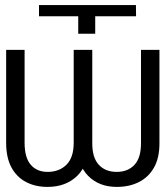

<svg xmlns="http://www.w3.org/2000/svg" viewBox="-20 -732 665 762"><path d="M290.5 -667.5H134.8V-711.9H519.5L520 -667.5H357.9V-598.1H290.5ZM272.5 -534.2H332.5V-165.5Q332 -78.1 286.6 -34.2Q241.2 9.8 168.5 9.8Q120.1 9.8 83 -9.8Q45.9 -29.3 25.1 -68.1Q4.4 -106.9 4.4 -165.5V-534.2H77.6V-165.5Q77.6 -106.4 102.1 -78.1Q126.5 -49.8 168.5 -49.8Q215.3 -49.8 243.9 -78.4Q272.5 -106.9 272.5 -165.5ZM539.6 -534.2H612.8V-165.5Q613.3 -106.9 591.8 -68.1Q570.3 -29.3 532 -9.8Q493.7 9.8 443.4 9.8Q373 9.8 329.6 -34.2Q286.1 -78.1 286.1 -165.5V-534.2H346.2V-165.5Q345.7 -106.9 371.8 -78.4Q397.9 -49.8 443.4 -49.8Q487.8 -49.8 513.9 -78.1Q540 -106.4 539.6 -165.5Z"/></svg>

Font: Inter Tight Light
Style: Regular
Weight: 300
Designer: Rasmus Andersson
Foundry: rsms
Version: Version 3.004